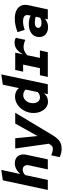

<svg xmlns="http://www.w3.org/2000/svg" viewBox="1002 -1779 996 3040"><g transform="rotate(-90 1500.0 -259.0)"><path d="M12 0 165 -712 330 -737 265 -436Q302 -478 344.5 -500Q387 -522 434 -522Q486 -522 520.5 -498.5Q555 -475 568 -433.5Q581 -392 569 -337L497 0H338L402 -297Q412 -341 393 -369Q374 -397 333 -397Q311 -397 289.5 -387.5Q268 -378 248 -358L171 0Z M664 219Q638 219 600.5 211.5Q563 204 532 188L561 54Q586 65 613 72Q640 79 661 79Q689 79 702.5 70.5Q716 62 732 36L744 16L669 -516H831L866 -163L1064 -516H1235L878 78Q848 128 817.5 159Q787 190 750 204.5Q713 219 664 219Z M1409 3Q1358 3 1317.5 -28Q1277 -59 1254 -111Q1231 -163 1231 -226Q1231 -285 1251.5 -338Q1272 -391 1308 -431.5Q1344 -472 1391 -495.5Q1438 -519 1491 -519Q1532 -519 1567.5 -503Q1603 -487 1625 -458L1679 -712L1842 -737L1686 0H1529L1542 -59Q1511 -24 1478 -10.5Q1445 3 1409 3ZM1386 -236Q1386 -189 1410 -156.5Q1434 -124 1479 -124Q1501 -124 1522.5 -133.5Q1544 -143 1562 -159L1602 -349Q1586 -369 1563.5 -379Q1541 -389 1515 -389Q1478 -389 1449 -368.5Q1420 -348 1403 -313.5Q1386 -279 1386 -236Z M1802 0 1829 -125H1941L1997 -391H1885L1912 -516H2186L2160 -393Q2201 -464 2244.5 -495Q2288 -526 2341 -526Q2370 -526 2388 -521Q2406 -516 2421 -505L2389 -355Q2379 -362 2359 -368.5Q2339 -375 2317 -379.5Q2295 -384 2278 -384Q2243 -384 2208.5 -369Q2174 -354 2145 -324L2103 -125H2221L2194 0Z M2593 4Q2520 4 2477 -33.5Q2434 -71 2434 -135Q2434 -187 2459 -224Q2484 -261 2531 -281Q2578 -301 2643 -301Q2676 -301 2709.5 -293.5Q2743 -286 2773 -273L2779 -302Q2789 -348 2764 -370Q2739 -392 2678 -392Q2652 -392 2620.5 -386Q2589 -380 2547 -366L2511 -480Q2572 -502 2623.5 -512.5Q2675 -523 2721 -523Q2803 -523 2856.5 -496.5Q2910 -470 2931 -421Q2952 -372 2937 -303L2871 0H2714L2724 -44Q2687 -18 2657 -7Q2627 4 2593 4ZM2579 -150Q2579 -128 2599.5 -114Q2620 -100 2657 -100Q2680 -100 2700.5 -105.5Q2721 -111 2740 -122L2755 -192Q2736 -198 2713 -202Q2690 -206 2664 -206Q2623 -206 2601 -192Q2579 -178 2579 -150Z"/></g></svg>

Font: Red Hat Mono
Style: Italic
Weight: 400
Italic angle: -12°
Monospace: yes
Designer: Pentagram, MCKL
Foundry: MCKL
Version: Version 1.030